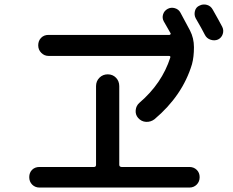

<svg xmlns="http://www.w3.org/2000/svg" viewBox="-20 -846 1040 856"><path d="M893.6 -690.4Q880.9 -715.8 852.5 -764.6Q844.7 -779.3 849.1 -796.9Q853.5 -814.5 870.1 -821.3Q885.7 -829.1 902.8 -824.2Q919.9 -819.3 928.7 -802.7Q957 -752.9 970.7 -726.6Q978.5 -710.9 973.1 -694.3Q967.8 -677.7 952.1 -669.9Q936.5 -663.1 918.9 -668.9Q901.4 -674.8 893.6 -690.4ZM156.2 -9.8Q136.7 -9.8 123.5 -22.9Q110.4 -36.1 110.4 -56.2Q110.4 -76.2 123 -88.9Q135.7 -101.6 156.2 -101.6H399.4Q408.2 -101.6 408.2 -111.3V-461.9Q408.2 -484.4 423.3 -499.5Q438.5 -514.6 460.4 -514.6Q482.4 -514.6 497.1 -499.5Q511.7 -484.4 511.7 -461.9V-111.3Q511.7 -102.5 521.5 -101.6H824.2Q843.8 -101.6 856.9 -88.9Q870.1 -76.2 870.1 -56.2Q870.1 -36.1 856.9 -22.9Q843.8 -9.8 824.2 -9.8ZM601.6 -387.7Q702.1 -473.6 739.3 -589.8Q741.2 -596.7 732.4 -596.7H196.3Q177.7 -596.7 164.1 -610.4Q150.4 -624 150.4 -644Q150.4 -664.1 163.1 -677.2Q175.8 -690.4 196.3 -690.4H735.4Q738.3 -690.4 740.2 -693.4Q742.2 -696.3 740.2 -698.2Q735.4 -707 725.1 -724.6Q714.8 -742.2 710 -751Q702.1 -765.6 707 -781.7Q711.9 -797.9 727.1 -806.2Q742.2 -814.5 759.3 -809.6Q776.4 -804.7 784.2 -790Q798.8 -763.7 827.1 -710Q844.7 -675.8 844.7 -635.7Q844.7 -591.8 835.9 -559.6Q793.9 -419.9 668.9 -314.5Q652.3 -301.8 631.3 -302.7Q610.4 -303.7 595.7 -320.3Q583 -335 585 -355Q586.9 -375 601.6 -387.7Z"/></svg>

Font: Rounded Mgen+ 2m medium
Style: Regular
Weight: 500
Designer: [Source Han Sans]
Ryoko NISHIZUKA  (kana & ideographs); Paul D. Hunt (Latin, Greek & Cyrillic); Wenlong ZHANG  (bopomofo
Version: Version 1.059.20150602